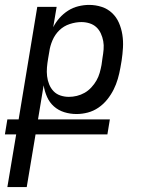

<svg xmlns="http://www.w3.org/2000/svg" viewBox="-58 -548 578 783"><path d="M-28 215 8 0H-38L-28 -61H18L94 -520H173L159 -437Q169 -457 184.5 -474.5Q200 -492 219.5 -504.5Q239 -517 261.5 -522.5Q284 -528 305 -528Q332 -528 356.5 -520Q381 -512 399 -495Q417 -478 427 -455Q437 -432 441 -406.5Q445 -381 443.5 -354Q442 -327 438 -301L433 -272Q429 -249 422.5 -226.5Q416 -204 405.5 -183Q395 -162 379.5 -142.5Q364 -123 343.5 -109Q323 -95 300 -89Q277 -83 254 -83Q228 -83 204 -90.5Q180 -98 162 -114Q144 -130 134 -152.5Q124 -175 120 -200L97 -61H390L380 0H87L51 215ZM223 -153Q239 -153 255.5 -157Q272 -161 287 -169.5Q302 -178 314.5 -191.5Q327 -205 335.5 -220Q344 -235 348.5 -251Q353 -267 356 -283L360 -312Q363 -329 364.5 -346.5Q366 -364 363 -380.5Q360 -397 353 -412Q346 -427 334.5 -437.5Q323 -448 307 -453Q291 -458 274 -458Q251 -458 226.5 -450Q202 -442 184 -424.5Q166 -407 156 -383.5Q146 -360 143 -337L138 -308Q135 -290 133.5 -272.5Q132 -255 134 -237.5Q136 -220 142.5 -204Q149 -188 160.5 -176Q172 -164 188.5 -158.5Q205 -153 223 -153Z"/></svg>

Font: Iosevka Fixed
Style: Italic
Weight: 400
Italic angle: -9°
Monospace: yes
Designer: Belleve Invis
Foundry: Belleve Invis
Version: Version 33.2.4